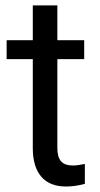

<svg xmlns="http://www.w3.org/2000/svg" viewBox="-20 -676 367 706"><path d="M190.9 -656.2V-528.3H289.6V-458.5H190.9V-130.9Q190.9 -99.1 204.1 -83.3Q217.3 -67.4 249 -67.4Q264.6 -67.4 292 -73.2V0Q256.3 9.8 222.7 9.8Q162.1 9.8 131.3 -26.9Q100.6 -63.5 100.6 -130.9V-458.5H4.4V-528.3H100.6V-656.2Z"/></svg>

Font: RobotoInd
Style: Regular
Weight: 400
Designer: Google
Version: Version 2.001101; 2014